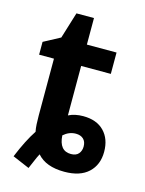

<svg xmlns="http://www.w3.org/2000/svg" viewBox="-108 -726 621 825"><g transform="rotate(15 203.0 -313.5)"><path d="M26 2Q42 -37 58 -68.5Q74 -100 90 -124Q87 -138 86 -156.5Q85 -175 85 -195V-448H19V-505L92 -544L128 -661H206V-543H338V-448H206V-228Q234 -242 271 -242Q331 -242 364 -208Q397 -174 397 -117Q397 -59 360 -24.5Q323 10 253 10Q171 10 132 -35Q124 -20 117 -3Q110 14 101 34ZM261 -71Q284 -71 295 -84Q306 -97 306 -116Q306 -138 293.5 -149.5Q281 -161 260 -161Q230 -161 205 -139Q209 -71 261 -71Z"/></g></svg>

Font: Noto Sans SemiCondensed SemiBold
Style: Regular
Weight: 600
Width: 4
Designer: Monotype Design Team
Foundry: Monotype Imaging Inc.
Version: Version 2.013; ttfautohint (v1.8.4.7-5d5b)